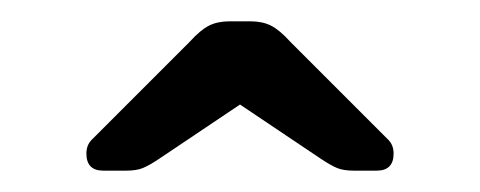

<svg xmlns="http://www.w3.org/2000/svg" viewBox="-20 -755 450 180"><path d="M215 -735Q226 -735 234 -731Q242 -727 252 -716L344 -624Q349 -619 349 -611Q349 -595 333 -595H312Q302 -595 296 -597.5Q290 -600 281 -606L205 -657L129 -606Q120 -600 114 -597.5Q108 -595 98 -595H77Q61 -595 61 -611Q61 -619 66 -624L158 -716Q168 -727 176 -731Q184 -735 195 -735Z"/></svg>

Font: Rubik
Style: Regular
Weight: 400
Designer: Hubert & Fischer
Foundry: Hubert & Fischer
Version: Version 1.002; ttfautohint (v1.6)